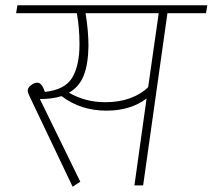

<svg xmlns="http://www.w3.org/2000/svg" viewBox="-20 -702 805 727"><path d="M760 -652H614L522 0H489L535 -329Q474 -283 383 -283Q286 -283 213 -338Q178 -327 131 -327L284 -14L255 5L94 -333Q85 -351 85 -359Q85 -370 97.5 -379.5Q110 -389 121 -389Q130 -389 137 -380.5Q144 -372 150 -354Q226 -362 253.5 -408Q281 -454 281 -535Q281 -595 271 -652H41L46 -682H765ZM581 -652H304Q315 -584 315 -528Q314 -459 297 -416Q280 -373 241 -351Q303 -315 379 -315Q432 -315 473.5 -330.5Q515 -346 541 -372Z"/></svg>

Font: FiraGO UltraLight
Style: Italic
Weight: 200
Italic angle: -8°
Designer: bBox Type GmbH
Foundry: bBox Type GmbH
Version: Version 1.001